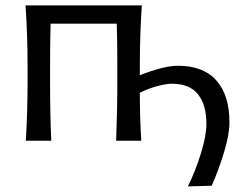

<svg xmlns="http://www.w3.org/2000/svg" viewBox="-20 -516 890 704"><path d="M632.3 -274.9Q725.1 -274.9 773.2 -221.2Q821.3 -167.5 821.3 -67.4Q821.3 -22.5 801.3 43Q781.2 108.4 756.3 165L668.9 167.5Q695.8 113.3 716.3 47.6Q736.8 -18.1 736.8 -62Q736.8 -131.3 706.1 -170.2Q675.3 -209 609.9 -209Q589.8 -209 556.6 -200.2Q523.4 -191.4 492.7 -175.8Q492.7 -87.4 498 0H405.8Q410.2 -110.4 410.2 -219.2V-269Q410.2 -363.3 408.2 -429.2H165.5Q163.6 -363.3 163.6 -269V-219.2Q163.6 -94.7 168 0H74.7Q81.1 -106.4 81.1 -219.2V-269Q81.1 -386.2 73.7 -496.1H500Q492.7 -389.2 492.7 -274.9V-240.2Q581.5 -274.9 632.3 -274.9Z"/></svg>

Font: Commissioner Flair
Style: Regular
Weight: 400
Designer: Kostas Bartsokas
Foundry: Kostas Bartsokas
Version: Version 1.000